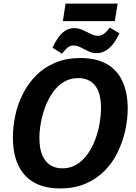

<svg xmlns="http://www.w3.org/2000/svg" viewBox="-20 -1040 757 1072"><path d="M315 12Q229 12 170.5 -21Q112 -54 82 -117.5Q52 -181 52 -273Q52 -333 65.5 -396Q79 -459 108 -516.5Q137 -574 182 -619Q227 -664 288.5 -690Q350 -716 429 -716Q516 -716 574.5 -683.5Q633 -651 663 -587.5Q693 -524 693 -433Q693 -373 679 -310.5Q665 -248 637 -190Q609 -132 564 -86.5Q519 -41 457.5 -14.5Q396 12 315 12ZM328 -100Q374 -100 409.5 -122.5Q445 -145 470.5 -181.5Q496 -218 512.5 -263Q529 -308 536.5 -353Q544 -398 544 -437Q544 -497 528 -533.5Q512 -570 483.5 -587Q455 -604 417 -604Q371 -604 335.5 -582Q300 -560 274.5 -523.5Q249 -487 232.5 -443Q216 -399 208 -354Q200 -309 200 -270Q200 -210 216.5 -172.5Q233 -135 262 -117.5Q291 -100 328 -100ZM331 -922 346 -1020H637L621 -922ZM326 -740 273 -774Q301 -833 330 -858Q359 -883 393 -883Q419 -883 442.5 -872Q466 -861 487.5 -850.5Q509 -840 528 -840Q560 -840 593 -886L647 -854Q619 -795 587 -769Q555 -743 521 -743Q495 -743 473 -754Q451 -765 430.5 -775.5Q410 -786 387 -786Q372 -786 358 -775Q344 -764 326 -740Z"/></svg>

Font: Bitter Thin
Style: Bold Italic
Weight: 700
Italic angle: -9°
Version: Version 3.021